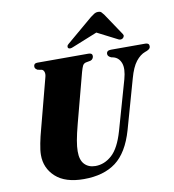

<svg xmlns="http://www.w3.org/2000/svg" viewBox="-99 -1016 1011 1113"><g transform="rotate(-10 407.0 -459.0)"><path d="M553 -228 635.5 -518Q652 -578 639.5 -611.5Q627 -645 595.5 -653.5L582 -656.5Q562 -665.5 562.5 -679.5Q562.5 -700 589 -700H791Q813.5 -700 813.5 -681.5Q813.5 -672 807.8 -666.5Q802 -661 791.5 -656.5L782 -653Q752.5 -642.5 727.2 -610.5Q702 -578.5 684.5 -514.5L602.5 -223.5Q566 -97 494 -42.8Q422 11.5 305 11.5Q195.5 11.5 139 -40.2Q82.5 -92 83 -169.5Q83 -196 91.2 -237.2Q99.5 -278.5 108.5 -310.5L187 -610Q191.5 -626.5 188 -638.5Q184.5 -650.5 175 -654.5L149.5 -659.5Q141.5 -664.5 137.8 -668.8Q134 -673 134 -681.5Q134.5 -700 155.5 -700H456Q479 -700 479 -682.5Q479 -675.5 474.5 -668Q470 -660.5 460.5 -657.5L433 -652.5Q420 -649 414.2 -638Q408.5 -627 401.5 -602L325 -312.5Q309.5 -254 303 -216.5Q296.5 -179 296.5 -153.5Q296 -101.5 320 -76.5Q344 -51.5 384 -51.5Q437 -51.5 481 -91Q525 -130.5 553 -228ZM377.5 -754Q355 -743.5 346 -752.5Q343 -756.5 344.2 -763.5Q345.5 -770.5 355.5 -778L508 -907Q521 -917 530.8 -923Q540.5 -929 553 -929Q565.5 -929 571.8 -923Q578 -917 585.5 -907L672 -778Q677.5 -770.5 675 -763.5Q672.5 -756.5 667 -752.5Q653.5 -743.5 637 -754L522.5 -812.5Z"/></g></svg>

Font: Fraunces 72pt S000 Black
Style: Italic
Weight: 900
Italic angle: -16°
Version: Version 1.000; ttfautohint (v1.8.3)